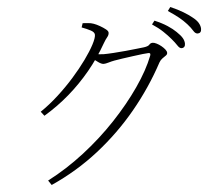

<svg xmlns="http://www.w3.org/2000/svg" viewBox="-57 -856 1113 974"><g transform="rotate(-5 500.0 -368.5)"><path d="M884 -579Q874 -579 864 -594.5Q854 -610 837 -630Q821 -649 799 -670Q777 -691 745 -712L759 -730Q797 -714 823.5 -696.5Q850 -679 866 -663Q886 -644 894.5 -629.5Q903 -615 903 -600Q903 -590 898 -584.5Q893 -579 884 -579ZM151 31Q248 -19 338.5 -89Q429 -159 505 -239.5Q581 -320 637.5 -401.5Q694 -483 722 -555Q727 -569 715 -569Q707 -569 684.5 -566.5Q662 -564 633.5 -560Q605 -556 579.5 -552.5Q554 -549 539 -546Q523 -543 508 -538.5Q493 -534 484 -534Q473 -534 458 -544.5Q443 -555 426 -568L440 -588Q455 -586 466.5 -584.5Q478 -583 487 -583Q507 -583 538 -585Q569 -587 601 -590Q633 -593 658.5 -596Q684 -599 694 -600Q716 -603 722.5 -611Q729 -619 740 -619Q748 -619 760 -613Q772 -607 783 -598Q794 -589 801.5 -579.5Q809 -570 809 -562Q809 -554 801 -548.5Q793 -543 783 -536Q773 -529 766 -517Q700 -394 610.5 -286Q521 -178 410 -91Q299 -4 167 55ZM144 -320Q190 -351 235 -392Q280 -433 319 -477Q358 -521 388 -562.5Q418 -604 435 -636.5Q452 -669 452 -685Q452 -698 433.5 -708Q415 -718 388 -728L395 -749Q408 -748 422.5 -747Q437 -746 451 -741Q465 -736 481.5 -726.5Q498 -717 510 -707.5Q522 -698 522 -690Q522 -678 513 -667.5Q504 -657 493 -638Q452 -566 401 -504.5Q350 -443 290.5 -391.5Q231 -340 161 -298ZM972 -646Q960 -646 950.5 -662Q941 -678 924 -697Q906 -717 885 -734Q864 -751 831 -773L845 -792Q882 -776 908.5 -760Q935 -744 952 -730Q973 -714 982 -698.5Q991 -683 991 -668Q991 -657 986 -651.5Q981 -646 972 -646Z"/></g></svg>

Font: Noto Serif HK ExtraLight
Style: Regular
Weight: 200
Designer: Ryoko NISHIZUKA 西塚涼子 (kana & ideographs); Frank Grießhammer (Latin, Greek & Cyrillic); Wenlong ZHANG 张文龙 (bopomofo); San
Foundry: Adobe
Version: Version 2.002-H1;hotconv 1.1.0;makeotfexe 2.6.0